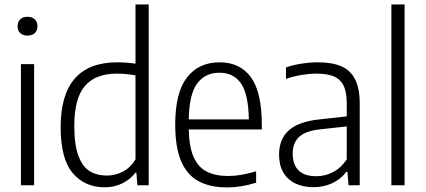

<svg xmlns="http://www.w3.org/2000/svg" viewBox="-20 -828 1902 858"><path d="M73.5 0V-541.5H132.5V0ZM58.5 -710.5Q58.5 -730 70.2 -741.5Q82 -753 103 -753Q123.5 -753 135.5 -741.5Q147.5 -730 147.5 -710.5Q147.5 -691.5 135.5 -680.2Q123.5 -669 103 -669Q82 -669 70.2 -680.2Q58.5 -691.5 58.5 -710.5Z M251 -259.5Q251 -549.5 504 -549.5Q543.5 -549.5 585.5 -543.5V-808H644.5V0H594L589.5 -56H585Q562.5 -26.5 527 -8.8Q491.5 9 447.5 9Q359 9 305 -54.5Q251 -118 251 -259.5ZM585.5 -116V-491Q568.5 -494.5 545.5 -496.8Q522.5 -499 502.5 -499Q407 -499 359.5 -443.8Q312 -388.5 312 -265.5Q312 -180.5 330.5 -131.5Q349 -82.5 381 -63Q413 -43.5 458 -43.5Q496.5 -43.5 530.8 -62Q565 -80.5 585.5 -116Z M1150 -249.5H823.5Q825 -172.5 845 -127Q865 -81.5 903.2 -61.5Q941.5 -41.5 1001 -41.5Q1054.5 -41.5 1124.5 -62.5V-11.5Q1057.5 9.5 995 9.5Q917.5 9.5 866.2 -18.8Q815 -47 789 -108.8Q763 -170.5 763 -271Q763 -414 815.5 -481.8Q868 -549.5 961 -549.5Q1053 -549.5 1101.5 -482.5Q1150 -415.5 1150 -270ZM823.5 -294.5H1092Q1090 -408 1056.8 -455.5Q1023.5 -503 961 -503Q897 -503 861.2 -455.2Q825.5 -407.5 823.5 -294.5Z M1587.5 -365.5V0H1537.5L1532.5 -60.5H1528Q1503 -27 1464.5 -9.2Q1426 8.5 1380.5 8.5Q1334 8.5 1299.2 -8.5Q1264.5 -25.5 1245.8 -58Q1227 -90.5 1227 -136Q1227 -206.5 1271 -245.8Q1315 -285 1408 -294.5L1529.5 -308V-368Q1529.5 -418.5 1514.5 -447Q1499.5 -475.5 1470.2 -487.2Q1441 -499 1394.5 -499Q1364 -499 1328.2 -493.2Q1292.5 -487.5 1258 -475.5V-526.5Q1288 -537.5 1326.5 -543.5Q1365 -549.5 1400.5 -549.5Q1464 -549.5 1504.8 -532Q1545.5 -514.5 1566.5 -474.2Q1587.5 -434 1587.5 -365.5ZM1529.5 -115.5V-263L1410.5 -250Q1347 -243.5 1317.5 -217Q1288 -190.5 1288 -142Q1288 -91.5 1314.8 -66Q1341.5 -40.5 1393 -40.5Q1431.5 -40.5 1467 -58.2Q1502.5 -76 1529.5 -115.5Z M1729 0V-808H1788V0Z"/></svg>

Font: Encode Sans Semi Condensed Light
Style: Regular
Weight: 300
Width: 4
Designer: Multiple Designers
Foundry: Impallari Type
Version: Version 2.000